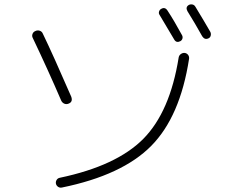

<svg xmlns="http://www.w3.org/2000/svg" viewBox="-20 -843 1040 883"><path d="M254.9 -25.4Q515.6 -80.1 638.7 -204.1Q761.7 -328.1 801.8 -579.1Q803.7 -588.9 812 -594.7Q820.3 -600.6 830.1 -599.6Q839.8 -597.7 845.2 -590.3Q850.6 -583 849.6 -573.2Q808.6 -306.6 675.3 -171.9Q542 -37.1 264.6 19.5Q254.9 21.5 247.1 16.1Q239.3 10.7 237.3 2Q235.4 -6.8 240.2 -15.1Q245.1 -23.4 254.9 -25.4ZM808.6 -653.3Q791 -644.5 781.2 -661.1Q753.9 -708 713.9 -774.4Q709 -781.2 711.4 -789.6Q713.9 -797.9 720.7 -801.8Q738.3 -812.5 750 -794.9Q780.3 -749 817.4 -680.7Q821.3 -672.9 818.8 -665Q816.4 -657.2 808.6 -653.3ZM848.6 -820.3Q856.4 -824.2 865.2 -822.3Q874 -820.3 878.9 -811.5Q919.9 -744.1 947.3 -696.3Q951.2 -688.5 949.2 -679.7Q947.3 -670.9 939.5 -667Q921.9 -658.2 910.2 -675.8Q877 -735.4 841.8 -792Q832 -810.5 848.6 -820.3ZM261.7 -379.9Q201.2 -520.5 130.9 -668Q126 -676.8 129.4 -686.5Q132.8 -696.3 142.6 -700.2Q152.3 -705.1 162.6 -701.7Q172.9 -698.2 176.8 -688.5Q223.6 -591.8 307.6 -398.4Q316.4 -374 294.9 -366.2Q285.2 -362.3 275.9 -366.2Q266.6 -370.1 261.7 -379.9Z"/></svg>

Font: Rounded-L Mgen+ 1mn light
Style: Regular
Weight: 200
Designer: [Source Han Sans]
Ryoko NISHIZUKA  (kana & ideographs); Paul D. Hunt (Latin, Greek & Cyrillic); Wenlong ZHANG  (bopomofo
Version: Version 1.059.20150602